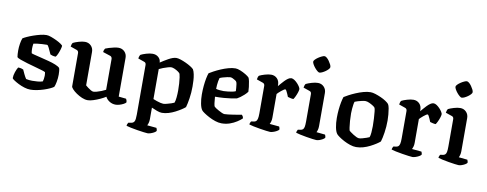

<svg xmlns="http://www.w3.org/2000/svg" viewBox="-73 -1120 4302 1697"><g transform="rotate(10 2077.5 -271.5)"><path d="M214 0Q188 0 159 -9Q130 -18 104.5 -31Q79 -44 62 -55.5Q45 -67 43 -73Q43 -99 53 -128Q63 -157 74 -174Q91 -174 103.5 -170.5Q116 -167 121 -164Q127 -150 138.5 -126Q150 -102 161 -86Q172 -83 188 -81.5Q204 -80 216 -80Q238 -80 264 -82Q290 -84 310 -91Q313 -99 315.5 -114Q318 -129 318 -143Q318 -151 317 -160Q316 -169 315 -174Q312 -178 286 -186Q260 -194 223 -204Q186 -214 148.5 -225Q111 -236 84 -246Q57 -256 52 -264Q50 -275 49 -290Q48 -305 48 -322Q48 -352 53 -383Q58 -414 66 -434Q78 -442 102 -453Q126 -464 156 -474.5Q186 -485 216.5 -492.5Q247 -500 272 -500Q289 -500 314 -491Q339 -482 364 -470Q389 -458 406 -446Q423 -434 423 -429Q423 -420 417 -399Q411 -378 402 -357Q393 -336 384 -326Q367 -326 354 -330Q341 -334 335 -337Q320 -369 309.5 -392.5Q299 -416 290 -416Q270 -416 246 -414.5Q222 -413 202 -410.5Q182 -408 170 -405Q168 -395 167 -382.5Q166 -370 166 -360Q166 -348 167 -338Q168 -328 170 -319Q174 -316 198 -310Q222 -304 256.5 -295.5Q291 -287 327.5 -277.5Q364 -268 392 -256.5Q420 -245 431 -233Q435 -223 436.5 -206.5Q438 -190 438 -174Q438 -141 431.5 -107.5Q425 -74 418 -61Q406 -52 383 -41.5Q360 -31 331 -21.5Q302 -12 271 -6Q240 0 214 0Z M729 4Q704 4 677 -7.5Q650 -19 626 -35.5Q602 -52 587.5 -68Q573 -84 573 -93V-391Q573 -400 569 -407Q565 -414 556 -417L499 -437Q501 -451 504 -459Q507 -467 512 -472Q529 -481 561 -490.5Q593 -500 617 -500Q650 -500 671.5 -478Q693 -456 693 -423V-123Q702 -115 715 -105Q728 -95 742 -87Q756 -79 765 -79Q776 -79 795 -84Q814 -89 835.5 -97.5Q857 -106 874 -115V-391Q874 -399 870 -406.5Q866 -414 857 -417L790 -439Q791 -451 795 -460Q799 -469 802 -472Q813 -477 834 -483.5Q855 -490 878.5 -495Q902 -500 918 -500Q951 -500 972.5 -478Q994 -456 994 -423V-75L1061 -68Q1064 -64 1067 -55.5Q1070 -47 1070 -36Q1064 -28 1048 -19.5Q1032 -11 1013 -5.5Q994 0 979 0Q948 0 923 -16Q898 -32 887 -55Q867 -42 838 -28.5Q809 -15 779 -5.5Q749 4 729 4Z M1301 200Q1292 200 1265.5 196.5Q1239 193 1207 188Q1175 183 1147 177Q1119 171 1107 167Q1107 159 1110.5 151Q1114 143 1117 138L1145 133Q1162 130 1170.5 115.5Q1179 101 1179 54V-391Q1179 -400 1175.5 -407Q1172 -414 1163 -417L1106 -437Q1108 -451 1111.5 -459.5Q1115 -468 1119 -472Q1136 -481 1167.5 -490.5Q1199 -500 1224 -500Q1256 -500 1277 -481Q1298 -462 1298 -434Q1313 -444 1330.5 -455Q1348 -466 1367 -476.5Q1386 -487 1404 -493.5Q1422 -500 1437 -500Q1453 -500 1476 -492.5Q1499 -485 1524 -473.5Q1549 -462 1569 -449.5Q1589 -437 1598 -427Q1607 -411 1612.5 -384.5Q1618 -358 1619.5 -329Q1621 -300 1621 -276Q1621 -220 1613 -168.5Q1605 -117 1596 -87Q1584 -76 1561.5 -61.5Q1539 -47 1511 -32.5Q1483 -18 1452.5 -9Q1422 0 1394 0Q1375 0 1349.5 -9.5Q1324 -19 1300 -30V74Q1300 94 1295 109.5Q1290 125 1286 131L1370 139Q1372 142 1374.5 149.5Q1377 157 1377 166Q1372 174 1357.5 182Q1343 190 1327.5 195Q1312 200 1301 200ZM1392 -81Q1403 -81 1423 -86Q1443 -91 1462.5 -97.5Q1482 -104 1489 -108Q1496 -125 1499 -157.5Q1502 -190 1502 -219Q1502 -251 1500 -281.5Q1498 -312 1494.5 -335.5Q1491 -359 1488 -367Q1484 -375 1469 -385.5Q1454 -396 1436.5 -403.5Q1419 -411 1406 -411Q1398 -411 1377.5 -405.5Q1357 -400 1335.5 -391.5Q1314 -383 1300 -376V-107Q1315 -101 1333 -94.5Q1351 -88 1367.5 -84.5Q1384 -81 1392 -81Z M1929 0Q1902 0 1872 -10Q1842 -20 1814.5 -34.5Q1787 -49 1767.5 -62.5Q1748 -76 1743 -83Q1729 -101 1721.5 -140Q1714 -179 1714 -222Q1714 -262 1717.5 -299Q1721 -336 1727 -366.5Q1733 -397 1740 -416Q1754 -425 1780 -439Q1806 -453 1838.5 -467Q1871 -481 1905 -490.5Q1939 -500 1968 -500Q1986 -500 2012 -489.5Q2038 -479 2062 -464.5Q2086 -450 2095 -439Q2100 -429 2104.5 -406.5Q2109 -384 2112 -359Q2115 -334 2115 -316Q2103 -300 2086.5 -285Q2070 -270 2054 -258.5Q2038 -247 2026 -241Q2010 -237 1980 -232.5Q1950 -228 1912 -225Q1874 -222 1832 -222Q1834 -190 1837.5 -165Q1841 -140 1845 -135Q1848 -131 1860 -123Q1872 -115 1887.5 -106.5Q1903 -98 1917.5 -91.5Q1932 -85 1941 -85Q1954 -85 1974.5 -87.5Q1995 -90 2018 -93.5Q2041 -97 2061.5 -100.5Q2082 -104 2094 -106Q2098 -102 2103 -94.5Q2108 -87 2108 -75Q2092 -60 2064.5 -42Q2037 -24 2002.5 -12Q1968 0 1929 0ZM1898 -284Q1917 -285 1938 -287Q1959 -289 1977 -293Q1995 -297 2005 -302Q2005 -313 2003.5 -329.5Q2002 -346 2000 -362Q1998 -378 1994 -384Q1992 -389 1981 -396.5Q1970 -404 1957.5 -409.5Q1945 -415 1937 -415Q1928 -415 1909 -411Q1890 -407 1871 -401.5Q1852 -396 1843 -391Q1839 -379 1836 -361.5Q1833 -344 1831.5 -326Q1830 -308 1830 -292Q1842 -288 1861.5 -286Q1881 -284 1898 -284Z M2366 0Q2356 0 2330.5 -3.5Q2305 -7 2273 -12Q2241 -17 2213.5 -23Q2186 -29 2174 -33Q2174 -41 2177.5 -49Q2181 -57 2184 -62L2211 -66Q2222 -68 2229 -74.5Q2236 -81 2240 -97Q2244 -113 2244 -146V-391Q2244 -400 2240 -407Q2236 -414 2227 -417L2170 -437Q2172 -451 2175 -459Q2178 -467 2183 -472Q2200 -481 2232 -490.5Q2264 -500 2288 -500Q2320 -500 2341.5 -478.5Q2363 -457 2363 -420V-410Q2370 -418 2382.5 -433Q2395 -448 2410 -463.5Q2425 -479 2440 -489.5Q2455 -500 2469 -500Q2482 -500 2497 -490Q2512 -480 2525.5 -465.5Q2539 -451 2547 -437.5Q2555 -424 2555 -417Q2555 -407 2549 -388Q2543 -369 2534 -350Q2525 -331 2518 -322Q2504 -322 2489.5 -326Q2475 -330 2467 -332Q2462 -344 2456 -358.5Q2450 -373 2444 -383.5Q2438 -394 2433 -394Q2429 -394 2419 -387.5Q2409 -381 2397.5 -371.5Q2386 -362 2376.5 -353Q2367 -344 2364 -340V-126Q2364 -106 2359 -90.5Q2354 -75 2350 -69L2436 -61Q2438 -58 2440.5 -50.5Q2443 -43 2443 -34Q2437 -26 2422.5 -18Q2408 -10 2392 -5Q2376 0 2366 0Z M2780 0Q2771 0 2745.5 -3.5Q2720 -7 2689.5 -12Q2659 -17 2632.5 -23Q2606 -29 2594 -33Q2594 -41 2597.5 -49Q2601 -57 2604 -62L2631 -66Q2641 -68 2648.5 -74.5Q2656 -81 2659.5 -97Q2663 -113 2663 -146V-391Q2663 -400 2659.5 -407Q2656 -414 2647 -417L2589 -437Q2591 -449 2594 -458Q2597 -467 2602 -472Q2620 -481 2651.5 -490.5Q2683 -500 2708 -500Q2740 -500 2761.5 -478Q2783 -456 2783 -423V-126Q2783 -106 2778.5 -90.5Q2774 -75 2770 -69L2848 -61Q2850 -57 2852.5 -50Q2855 -43 2855 -34Q2850 -26 2836 -18Q2822 -10 2807 -5Q2792 0 2780 0ZM2703 -592Q2696 -592 2684 -602Q2672 -612 2660.5 -626Q2649 -640 2641 -654.5Q2633 -669 2633 -678Q2633 -686 2643.5 -697Q2654 -708 2669.5 -718.5Q2685 -729 2700.5 -736Q2716 -743 2724 -743Q2733 -743 2744.5 -733.5Q2756 -724 2766.5 -709Q2777 -694 2784 -680Q2791 -666 2791 -656Q2791 -648 2781 -637Q2771 -626 2757 -616Q2743 -606 2728 -599Q2713 -592 2703 -592Z M3137 0Q3111 0 3081.5 -10Q3052 -20 3025.5 -34Q2999 -48 2979.5 -62Q2960 -76 2954 -84Q2940 -102 2932.5 -140.5Q2925 -179 2925 -224Q2925 -263 2928.5 -299Q2932 -335 2938 -365.5Q2944 -396 2951 -416Q2965 -425 2991 -439Q3017 -453 3050 -467Q3083 -481 3117 -490.5Q3151 -500 3180 -500Q3199 -500 3224 -492Q3249 -484 3275 -472.5Q3301 -461 3321 -447.5Q3341 -434 3349 -424Q3357 -412 3361.5 -387Q3366 -362 3368.5 -333Q3371 -304 3371 -279Q3371 -223 3363 -170.5Q3355 -118 3345 -87Q3333 -76 3310.5 -61.5Q3288 -47 3259.5 -32.5Q3231 -18 3199.5 -9Q3168 0 3137 0ZM3149 -81Q3160 -81 3178.5 -86Q3197 -91 3214.5 -97Q3232 -103 3240 -107Q3246 -121 3248.5 -150Q3251 -179 3251 -208Q3251 -240 3249 -276Q3247 -312 3244 -339Q3241 -366 3237 -371Q3234 -377 3218.5 -387Q3203 -397 3183.5 -406Q3164 -415 3148 -415Q3137 -415 3118.5 -411Q3100 -407 3082 -401.5Q3064 -396 3055 -392Q3051 -383 3048.5 -365.5Q3046 -348 3044 -327Q3042 -306 3042 -286Q3042 -251 3044.5 -218Q3047 -185 3050.5 -161.5Q3054 -138 3057 -132Q3060 -129 3071 -121Q3082 -113 3096.5 -103.5Q3111 -94 3125.5 -87.5Q3140 -81 3149 -81Z M3643 0Q3633 0 3607.5 -3.5Q3582 -7 3550 -12Q3518 -17 3490.5 -23Q3463 -29 3451 -33Q3451 -41 3454.5 -49Q3458 -57 3461 -62L3488 -66Q3499 -68 3506 -74.5Q3513 -81 3517 -97Q3521 -113 3521 -146V-391Q3521 -400 3517 -407Q3513 -414 3504 -417L3447 -437Q3449 -451 3452 -459Q3455 -467 3460 -472Q3477 -481 3509 -490.5Q3541 -500 3565 -500Q3597 -500 3618.5 -478.5Q3640 -457 3640 -420V-410Q3647 -418 3659.5 -433Q3672 -448 3687 -463.5Q3702 -479 3717 -489.5Q3732 -500 3746 -500Q3759 -500 3774 -490Q3789 -480 3802.5 -465.5Q3816 -451 3824 -437.5Q3832 -424 3832 -417Q3832 -407 3826 -388Q3820 -369 3811 -350Q3802 -331 3795 -322Q3781 -322 3766.5 -326Q3752 -330 3744 -332Q3739 -344 3733 -358.5Q3727 -373 3721 -383.5Q3715 -394 3710 -394Q3706 -394 3696 -387.5Q3686 -381 3674.5 -371.5Q3663 -362 3653.5 -353Q3644 -344 3641 -340V-126Q3641 -106 3636 -90.5Q3631 -75 3627 -69L3713 -61Q3715 -58 3717.5 -50.5Q3720 -43 3720 -34Q3714 -26 3699.5 -18Q3685 -10 3669 -5Q3653 0 3643 0Z M4057 0Q4048 0 4022.5 -3.5Q3997 -7 3966.5 -12Q3936 -17 3909.5 -23Q3883 -29 3871 -33Q3871 -41 3874.5 -49Q3878 -57 3881 -62L3908 -66Q3918 -68 3925.5 -74.5Q3933 -81 3936.5 -97Q3940 -113 3940 -146V-391Q3940 -400 3936.5 -407Q3933 -414 3924 -417L3866 -437Q3868 -449 3871 -458Q3874 -467 3879 -472Q3897 -481 3928.5 -490.5Q3960 -500 3985 -500Q4017 -500 4038.5 -478Q4060 -456 4060 -423V-126Q4060 -106 4055.5 -90.5Q4051 -75 4047 -69L4125 -61Q4127 -57 4129.5 -50Q4132 -43 4132 -34Q4127 -26 4113 -18Q4099 -10 4084 -5Q4069 0 4057 0ZM3980 -592Q3973 -592 3961 -602Q3949 -612 3937.5 -626Q3926 -640 3918 -654.5Q3910 -669 3910 -678Q3910 -686 3920.5 -697Q3931 -708 3946.5 -718.5Q3962 -729 3977.5 -736Q3993 -743 4001 -743Q4010 -743 4021.5 -733.5Q4033 -724 4043.5 -709Q4054 -694 4061 -680Q4068 -666 4068 -656Q4068 -648 4058 -637Q4048 -626 4034 -616Q4020 -606 4005 -599Q3990 -592 3980 -592Z"/></g></svg>

Font: Texturina Medium 12pt SemiBold
Style: Regular
Weight: 600
Version: Version 1.002